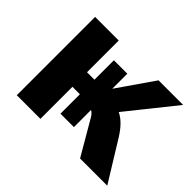

<svg xmlns="http://www.w3.org/2000/svg" viewBox="-108 -662 839 839"><g transform="rotate(45 311.5 -242.0)"><path d="M64 -484H210V-288H256V-408H339V-315L456 -484H608L431 -263Q472 -244 509 -185L623 0H455L360 -163Q351 -177 339 -184V-78H256V-198H210V0H64Z"/></g></svg>

Font: Play
Style: Bold
Weight: 700
Designer: Jonas Hecksher (Cyrillic expansion: Cyreal)
Foundry: Jonas Hecksher, Playtype, e-types AS
Version: Version 2.101; ttfautohint (v1.5.65-e2d9)